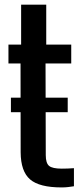

<svg xmlns="http://www.w3.org/2000/svg" viewBox="-20 -790 346 818"><path d="M242.5 8.5Q147.5 8.5 108 -25.8Q68.5 -60 68 -141L67.5 -519.5H16V-600H70V-770H177V-600H283.5V-519.5H174L175 -129Q175 -95 189.2 -83.2Q203.5 -71.5 243 -71.5Q257.5 -71.5 269 -72Q280.5 -72.5 295 -73.5V3.5Q283 5.5 270.2 7Q257.5 8.5 242.5 8.5ZM26.5 -374H268.5V-312H26.5Z"/></svg>

Font: Big Shoulders Medium
Style: Regular
Weight: 500
Designer: Patric King
Foundry: XO Type Co
Version: Version 2.002